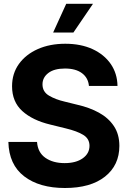

<svg xmlns="http://www.w3.org/2000/svg" viewBox="-20 -964 662 995"><path d="M316.4 10.3Q184.1 10.3 105.2 -50.3Q26.4 -110.8 23.4 -228.5H171.9Q175.8 -173.8 215.1 -146.2Q254.4 -118.7 314.9 -118.7Q373.5 -118.7 408.7 -143.6Q443.8 -168.5 443.8 -208.5Q443.8 -245.1 411.6 -264.9Q379.4 -284.7 320.3 -298.8L240.7 -318.4Q148.9 -340.3 95.7 -388.4Q42.5 -436.5 42.5 -517.1Q42.5 -583 78.1 -632.6Q113.8 -682.1 176 -709.7Q238.3 -737.3 318.4 -737.3Q398.9 -737.3 459.5 -709.5Q520 -681.6 554 -632.3Q587.9 -583 588.9 -518.6H440.9Q437 -561 404.5 -585Q372.1 -608.9 316.9 -608.9Q260.7 -608.9 230.5 -585.7Q200.2 -562.5 200.2 -526.9Q200.2 -488.3 234.1 -468.3Q268.1 -448.2 314.9 -437.5L379.9 -421.4Q443.4 -407.2 492.7 -380.1Q542 -353 570.3 -310.5Q598.6 -268.1 598.6 -208Q598.6 -107.9 524.2 -48.8Q449.7 10.3 316.4 10.3ZM255.4 -795.4 323.2 -944.3H461.9L360.4 -795.4Z"/></svg>

Font: Inter Tight
Style: Bold
Weight: 700
Designer: Rasmus Andersson
Foundry: rsms
Version: Version 3.004; ttfautohint (v1.8.4.7-5d5b)